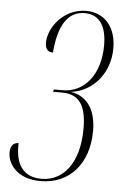

<svg xmlns="http://www.w3.org/2000/svg" viewBox="-53 -763 537 812"><g transform="rotate(5 215.5 -357.0)"><path d="M150 10C272 10 353 -81 353 -220C353 -324 304 -368 245 -377C339 -389 408 -471 408 -576C408 -668 357 -724 280 -724C185 -724 122 -640 122 -575C122 -545 137 -536 155 -536C164 -646 199 -714 275 -714C339 -714 368 -664 368 -586C368 -457 298 -381 211 -381H173L170 -371H207C276 -371 312 -333 312 -227C312 -83 247 0 153 0C73 0 40 -55 44 -142C23 -142 9 -128 9 -100C9 -50 51 10 150 10Z"/></g></svg>

Font: Noto Serif Display ExtraCondensed ExtraLight
Style: Italic
Weight: 200
Width: 2
Italic angle: -12°
Designer: Monotype Design Team
Foundry: Monotype Imaging Inc.
Version: Version 2.009